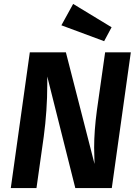

<svg xmlns="http://www.w3.org/2000/svg" viewBox="-20 -959 699 979"><path d="M550 0H364L221 -569V-528Q221 -396 203 -262L166 0H35L132 -692H316L462 -123Q460 -181 460 -206Q460 -291 474 -396L516 -692H647ZM549 -820 511 -749 293 -830 353 -939Z"/></svg>

Font: Fira Sans SemiBold
Style: Italic
Weight: 600
Italic angle: -8°
Designer: bBox Type GmbH & Carrois Corporate GbR & Edenspiekermann AG
Foundry: bBox Type GmbH & Carrois Corporate GbR & Edenspiekermann AG
Version: Version 4.301